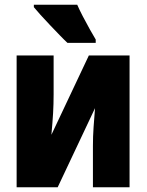

<svg xmlns="http://www.w3.org/2000/svg" viewBox="-20 -786 615 806"><path d="M205.1 -553.2V-390.1Q205.1 -348.6 202.9 -311.3Q200.7 -273.9 195.8 -220.2L353 -553.2H523.9V0H370.1V-173.8Q370.1 -212.9 372.8 -251.7Q375.5 -290.5 378.9 -332L222.2 0H49.8V-553.2ZM304.2 -766.1Q312.5 -746.6 327.6 -717.5Q342.8 -688.5 357.9 -661.4Q373 -634.3 381.8 -620.1V-606H263.2Q251 -617.2 231.4 -637.5Q211.9 -657.7 190.2 -680.4Q168.5 -703.1 150.1 -723.6Q131.8 -744.1 122.1 -755.9V-766.1Z"/></svg>

Font: Open Sans Condensed ExtraBold
Style: Regular
Weight: 800
Width: 3
Designer: Monotype Design Team
Foundry: Monotype Imaging Inc.
Version: Version 3.000; ttfautohint (v1.8.4)